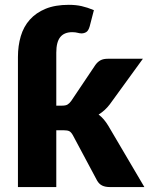

<svg xmlns="http://www.w3.org/2000/svg" viewBox="-20 -756 604 776"><path d="M207.5 -329H230.5Q245 -329 252.5 -333.2Q260 -337.5 267.5 -347.5L365.5 -493.5Q374.5 -506 386 -512.2Q397.5 -518.5 415.5 -518.5H557.5L423.5 -334Q404.5 -309 378.5 -293Q390 -284.5 399.5 -273.2Q409 -262 417.5 -248L563.5 0H423.5Q406 0 393.5 -5.8Q381 -11.5 372.5 -26L274.5 -209.5Q267.5 -222 260 -225.8Q252.5 -229.5 237.5 -229.5H207.5V0H52.5V-525.5Q52.5 -571 64 -609.8Q75.5 -648.5 100.5 -676.5Q125.5 -704.5 164.2 -720.5Q203 -736.5 258 -736.5Q287 -736.5 310 -731.2Q333 -726 359.5 -715L342.5 -649.5Q337.5 -632 328.8 -626.5Q320 -621 309 -621Q304.5 -621 301 -621.8Q297.5 -622.5 293.5 -623.5Q289.5 -624.5 284.5 -625.2Q279.5 -626 272.5 -626Q239.5 -626 223.5 -606Q207.5 -586 207.5 -543.5Z"/></svg>

Font: Lato ExtraBold
Style: Regular
Weight: 800
Designer: Lukasz Dziedzic with Adam Twardoch and Botio Nikoltchev
Foundry: tyPoland Lukasz Dziedzic
Version: Version 2.015; 2015-08-06; http://www.latofonts.com/